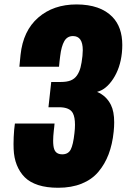

<svg xmlns="http://www.w3.org/2000/svg" viewBox="-20 -844 581 880"><path d="M246.6 16.6C287.3 16.6 323.2 10.3 354.2 -2.2C385.3 -14.7 410.8 -32.7 430.7 -56.2C450.5 -79.6 466.2 -106.5 477.8 -137C489.3 -167.4 497.1 -201.8 501 -240.2C502.6 -255.5 503.4 -269.9 503.4 -283.2C503.4 -316.4 498.4 -343.1 488.3 -363.3C474.3 -391.3 453.1 -411.1 424.8 -422.9C452.5 -429.7 477.1 -449.6 498.8 -482.7C520.4 -515.7 533.7 -555.2 538.6 -601.1C539.9 -613.8 540.5 -626 540.5 -637.7C540.5 -692.4 525.4 -735.4 495.1 -766.6C458.3 -804.4 403.6 -823.4 331.1 -823.7C260.1 -823.7 201.5 -803.6 155.3 -763.4C109 -723.2 82 -666.3 74.2 -592.8L68.8 -538.1H250.5C250.5 -538.7 251.3 -547 252.9 -563C254.6 -578.9 255.5 -587.1 255.9 -587.4C259.4 -617 265.7 -639.6 274.7 -655.3C283.6 -670.9 296.9 -678.7 314.5 -678.7C344.4 -678.7 359.4 -657.2 359.4 -614.3C359.4 -606.1 358.9 -597.2 357.9 -587.4C355.6 -566.2 352.7 -548.7 349.1 -534.9C345.5 -521.1 340.1 -508.9 332.8 -498.3C325.4 -487.7 315.8 -480.1 304 -475.3C292.1 -470.6 277.2 -468.3 259.3 -468.3H214.8L202.1 -352.5H250.5C283.4 -352.5 304.5 -343.4 314 -325.2C320.5 -312.8 323.7 -295.1 323.7 -272C323.7 -260.6 322.9 -248 321.3 -234.4C317.4 -198.2 311.6 -172.9 304 -158.4C296.3 -144 283.5 -136.7 265.6 -136.7C246.4 -136.7 234 -144.5 228.5 -160.2C225.3 -168.9 223.6 -182 223.6 -199.2C223.6 -212.2 224.6 -227.7 226.6 -245.6C226.9 -245.9 227.5 -251.2 228.5 -261.5C229.5 -271.7 230 -277.2 230 -277.8H48.3L44.9 -249C43 -225.9 42 -204.1 42 -183.6C42 -176.1 42.2 -168.6 42.5 -161.1C43.5 -134.1 48.3 -109.6 57.1 -87.6C65.9 -65.7 78 -47 93.5 -31.5C109 -16 129.6 -4.2 155.3 4.2C181 12.5 211.4 16.6 246.6 16.6Z"/></svg>

Font: Oswald
Style: Heavy
Weight: 800
Designer: Vernon Adams
Foundry: Vernon Adams
Version: 3.0; ttfautohint (v0.95.6-bc232) -l 8 -r 50 -G 200 -x 0 -w "